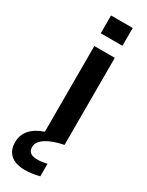

<svg xmlns="http://www.w3.org/2000/svg" viewBox="-270 -702 724 943"><g transform="rotate(30 91.5 -230.5)"><path d="M176 -564H53V-665H176ZM173 0H172Q111 12 75.5 35Q40 58 40 88Q40 109 53 119Q66 129 95 129Q106 129 120.5 127Q135 125 147 122V193Q123 199 103.5 201.5Q84 204 66 204Q12 204 -16 179.5Q-44 155 -44 109Q-44 68 -18.5 38.5Q7 9 57 -8V-494H173Z"/></g></svg>

Font: Blinker SemiBold
Style: Regular
Weight: 600
Designer: Juergen Huber
Foundry: supertype
Version: Version 1.015;PS 1.15;hotconv 1.0.88;makeotf.lib2.5.647800